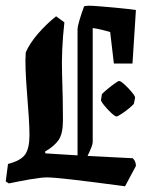

<svg xmlns="http://www.w3.org/2000/svg" viewBox="-22 -637 510 671"><path d="M203 -559Q192 -460 195 -375Q198 -290 198 -217Q198 -170 183 -148Q168 -126 135 -107L137 -101L249 -94V-534Q249 -544 256 -567.5Q263 -591 272 -615Q280 -617 288 -617Q303 -617 331.5 -614.5Q360 -612 392.5 -609Q425 -606 453 -602L441 -415H376L363 -525Q350 -529 333.5 -533Q317 -537 302 -539V-140Q302 -129 284 -92L442 -84Q453 -73 453 -57L415 14Q288 -3 225.5 -10Q163 -17 143 -17Q122 -17 84.5 -10.5Q47 -4 9 4L-2 -3L6 -64Q52 -76 66.5 -98Q81 -120 81 -165Q81 -190 78.5 -229Q76 -268 72.5 -311Q69 -354 67.5 -392Q66 -430 68 -454Q82 -486 111 -519.5Q140 -553 174 -580ZM334 -307Q335 -310 348.5 -321.5Q362 -333 376.5 -343.5Q391 -354 394 -354Q400 -354 414 -341Q428 -328 439.5 -314Q451 -300 450 -295L446 -275Q445 -272 431.5 -260.5Q418 -249 403.5 -239.5Q389 -230 385 -230Q380 -230 366.5 -242.5Q353 -255 341.5 -269.5Q330 -284 331 -288Z"/></svg>

Font: Grenze Gotisch SemiBold
Style: Regular
Weight: 600
Designer: Renata Polastri
Foundry: Omnibus-Type
Version: Version 1.001